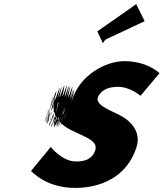

<svg xmlns="http://www.w3.org/2000/svg" viewBox="-20 -1058 803 942"><path d="M457.4 -904C458.4 -904 483.6 -846 485 -847C486.3 -848 487.6 -849 487.9 -850C492.2 -861 502.4 -868 510.6 -872C516.5 -875 513.7 -882 507.7 -879C498.5 -875 484.4 -868 480.7 -856L689.7 -954L648.3 -1038C649 -1037 456.4 -904 457.4 -904ZM592.7 -758C494 -759 370.4 -685 335.6 -571C316.3 -508 371 -690 335.8 -575C315.9 -510 370.6 -692 335.1 -576C316.1 -514 368.5 -695 330.3 -580C310.8 -516 366.1 -697 329.9 -582C309.7 -519 363.3 -701 327.5 -587C306.5 -525 360.2 -707 320.6 -594C296.6 -532 348.7 -712 311.5 -597C290 -533 343 -713 303.8 -598C280.3 -534 332.6 -715 293.1 -599C269.3 -534 320.3 -714 279.5 -597C254.3 -531 306.1 -710 268.3 -593C246.1 -527 297.2 -704 256.5 -584C231.5 -515 280.6 -689 239 -566C212.7 -493 265.2 -668 228.8 -549C209.1 -481 263.2 -658 228.8 -539C210 -471 266.4 -649 234 -530C217.2 -462 275.7 -640 244.6 -522C229.1 -455 288.8 -634 257.8 -516C241.6 -450 299.3 -629 265.5 -512C248.4 -446 305.8 -624 273.7 -506C257.2 -439 314.9 -618 281.2 -501C264 -435 319.4 -613 285.6 -496C267.5 -430 324.2 -609 289.7 -493C270.9 -428 325.3 -606 289.9 -487C270.1 -419 325.8 -598 290.1 -481C269.9 -415 324 -592 286.6 -473C264.8 -405 319.2 -583 282.5 -466C262.6 -401 315 -579 277.2 -462C253.8 -395 306.5 -574 269 -458C247.2 -393 298.9 -572 261.4 -456C239.5 -391 290.6 -571 250.4 -456C225.8 -392 277.2 -573 239 -458C216.8 -395 268.4 -577 228.9 -464C203.9 -402 256.9 -585 220 -471C198.7 -408 250.8 -588 214.9 -474C194.7 -411 249 -592 213.1 -478C192.6 -414 246.9 -595 211.8 -480C192.2 -416 248.8 -598 213.7 -483C193.8 -418 250.7 -601 215.3 -485C196 -422 252.4 -603 217.5 -489C198.2 -426 252.3 -606 216.1 -491C195.5 -427 248.9 -608 212.4 -492C191.5 -427 245.6 -607 209.8 -490C189.9 -425 242.4 -603 206.9 -487C186.4 -420 238.5 -597 203.1 -478C183.7 -411 238.1 -589 204.3 -472C185.1 -406 241.9 -585 208.1 -468C189.9 -402 246.3 -580 212.6 -463C194.4 -397 253.1 -576 222.7 -457C207.9 -389 266.3 -567 233.6 -450C217.4 -384 277.1 -563 247.7 -447C233.8 -382 292.8 -562 260.7 -447C244.1 -383 302.7 -565 269.6 -450C253 -386 310.7 -568 280.1 -455C265.2 -393 322.8 -575 289.2 -462C271 -399 327.2 -583 294.3 -472C277 -412 332.6 -594 298.1 -481C279.1 -419 335 -602 299.8 -490C280.2 -429 334.1 -612 298.3 -498C278 -435 330.6 -617 293.1 -504C270.1 -442 322.8 -624 287.6 -509C266.4 -446 318.7 -627 280.1 -514C257.2 -452 309.5 -633 271.7 -519C249.4 -456 302.1 -638 263.2 -524C238.9 -461 289.9 -644 251 -530C227.8 -467 279.7 -650 242.2 -537C220.2 -475 273.9 -657 238 -543C218.1 -481 272.7 -663 238.2 -550C218.9 -487 276.1 -671 245.8 -562C232.1 -504 263.2 -452 330.1 -419C397 -386 459.5 -368 448.1 -324C432.6 -267 376 -265 349.3 -266C284.6 -267 226.3 -338 229.3 -338C232.3 -338 128.6 -218 132.6 -218C136.6 -218 202.6 -136 348.6 -136C470.6 -136 601.2 -187 648.8 -333C676 -412 619.4 -469 559.9 -497C499.5 -525 448.5 -548 460.6 -581C472.1 -612 506.2 -632 557.2 -632C621.2 -632 668.8 -588 668.8 -588C669.5 -587 761.7 -699 762.7 -699C762.7 -699 704.4 -757 592.7 -758Z"/></svg>

Font: Hussar Wojna
Style: 3Obl
Weight: 400
Designer: Robert Jablonski
Foundry: Cannot Into Space Fonts
Version: Version 1.01